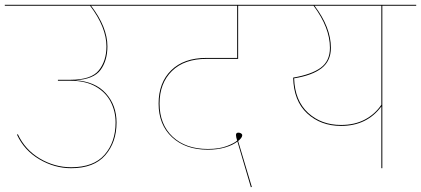

<svg xmlns="http://www.w3.org/2000/svg" viewBox="-30 -700 1752 799"><path d="M552 -676H349Q417 -587 417 -507Q417 -448 388.5 -409Q360 -370 283 -366Q366 -361 410.5 -311.5Q455 -262 455 -190Q455 -108 408 -54Q361 0 266 0Q197 0 134 -37Q71 -74 41 -139L44 -142Q74 -77 135.5 -40.5Q197 -4 266 -4Q360 -4 405.5 -56.5Q451 -109 451 -190Q451 -237 430.5 -276.5Q410 -316 368 -340Q326 -364 263 -364H211V-368H263Q350 -368 381.5 -407.5Q413 -447 413 -507Q413 -586 345 -676H-10V-680H552Z M634 -269Q634 -182 688.5 -131Q743 -80 835 -80Q882 -80 913.5 -92Q945 -104 957 -115Q952 -130 952 -138Q952 -148 962 -148Q968 -148 973 -145Q978 -142 978 -137Q978 -127 961 -113L1018 78L1014 79L958 -111Q939 -96 907 -86.5Q875 -77 835 -77Q742 -77 686 -129Q630 -181 630 -269Q630 -356 682.5 -407.5Q735 -459 829 -459H957V-676H531V-680H1113V-676H961V-455H829Q737 -455 685.5 -404.5Q634 -354 634 -269Z M1702 -676H1561V0H1557V-257Q1497 -176 1389 -176Q1305 -176 1248.5 -228Q1192 -280 1190 -377Q1266 -390 1304.5 -418Q1343 -446 1343 -501Q1343 -585 1275 -676H1102V-680H1702ZM1557 -676H1279Q1347 -586 1347 -501Q1347 -446 1308 -416Q1269 -386 1194 -374Q1197 -281 1252 -230.5Q1307 -180 1389 -180Q1446 -180 1488.5 -202.5Q1531 -225 1557 -264Z"/></svg>

Font: FiraGO Four
Style: Regular
Weight: 100
Designer: bBox Type
Foundry: bBox Type GmbH
Version: Version 1.001